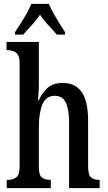

<svg xmlns="http://www.w3.org/2000/svg" viewBox="-20 -978 560 998"><path d="M15 0V-43H21Q46 -43 64 -55.5Q82 -68 82 -115V-650Q82 -679 73 -693Q64 -707 50 -712Q36 -717 22 -717H14V-760H182V-542Q182 -516 180 -490.5Q178 -465 178 -457H182Q196 -491 225 -519Q254 -547 307 -547Q371 -547 404.5 -500Q438 -453 438 -350V-115Q438 -68 453.5 -55.5Q469 -43 496 -43H498V0H339V-343Q339 -408 322.5 -444Q306 -480 264 -480Q219 -480 200.5 -435.5Q182 -391 182 -319V-110Q182 -66 198.5 -54.5Q215 -43 242 -43H244V0ZM58 -811Q71 -830 87.5 -856Q104 -882 119 -909Q134 -936 143 -958H234Q243 -936 258 -909Q273 -882 289 -856Q305 -830 318 -811V-798H275Q256 -821 231 -847.5Q206 -874 188 -902Q170 -874 145.5 -848Q121 -822 101 -798H58Z"/></svg>

Font: Noto Serif ExtraCondensed Medium
Style: Regular
Weight: 500
Width: 2
Designer: Monotype Design Team
Foundry: Monotype Imaging Inc.
Version: Version 2.015